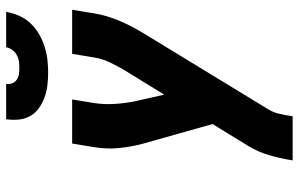

<svg xmlns="http://www.w3.org/2000/svg" viewBox="-198 -798 995 640"><g transform="rotate(-90 300.0 -477.5)"><path d="M86 0 87 -7Q93 -43 103.5 -79Q114 -115 134 -148L207 -267L141 -501Q131 -539 127 -579.5Q123 -620 130 -662L142 -735H289L277 -662Q272 -628 274 -595Q276 -562 282 -530L305 -428L388 -563Q402 -587 413.5 -611.5Q425 -636 429 -662L441 -735H588L576 -662Q569 -620 552 -579.5Q535 -539 512 -501L259 -86Q247 -68 242 -47.5Q237 -27 234 -7L233 0ZM379 -815Q358 -815 336.5 -817.5Q315 -820 296 -827Q277 -834 260.5 -845.5Q244 -857 234 -874.5Q224 -892 222 -913Q220 -934 223 -955H341Q339 -944 343 -934.5Q347 -925 355 -919.5Q363 -914 373.5 -912.5Q384 -911 395 -911Q405 -911 416 -912.5Q427 -914 437 -919.5Q447 -925 454 -934.5Q461 -944 463 -955H581Q577 -933 568 -912Q559 -891 543 -874Q527 -857 507 -845.5Q487 -834 465.5 -827Q444 -820 422 -817.5Q400 -815 379 -815Z"/></g></svg>

Font: Iosevka Curly Heavy Extended
Style: Italic
Weight: 900
Width: 7
Italic angle: -9°
Monospace: yes
Designer: Belleve Invis
Foundry: Belleve Invis
Version: Version 11.1.0; ttfautohint (v1.8.3)